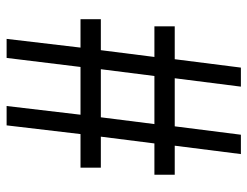

<svg xmlns="http://www.w3.org/2000/svg" viewBox="-106 -660 766 595"><g transform="rotate(90 277.5 -363.0)"><path d="M101 0 128 -229H40V-292H136L157 -458H62V-521H164L190 -726H249L223 -521H372L398 -726H458L432 -521H522V-458H425L404 -292H500V-229H396L369 0H309L336 -229H188L160 0ZM195 -292H344L365 -458H216Z"/></g></svg>

Font: Noto Sans KR
Style: Regular
Weight: 400
Designer: Ryoko NISHIZUKA  (kana, bopomofo & ideographs); Paul D. Hunt (Latin, Greek & Cyrillic); Sandoll Communications , Soo-you
Foundry: Adobe
Version: Version 2.004-H2;hotconv 1.0.118;makeotfexe 2.5.65603